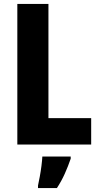

<svg xmlns="http://www.w3.org/2000/svg" viewBox="-20 -734 503 975"><path d="M68 0V-714H226V-134H443V0ZM339 72Q326 110 309 148Q292 186 269 221H173V208Q177 190 182 163Q187 136 190.5 108.5Q194 81 195 61H339Z"/></svg>

Font: Noto Sans Ethiopic Condensed ExtraBold
Style: Regular
Weight: 800
Width: 3
Designer: Monotype Design Team
Foundry: Monotype Imaging Inc.
Version: Version 2.102; ttfautohint (v1.8.4.7-5d5b)